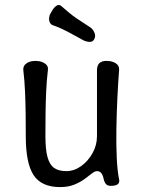

<svg xmlns="http://www.w3.org/2000/svg" viewBox="-20 -755 581 782"><path d="M465 -25Q468 -12 460 -5Q452 2 431 2Q418 2 411.5 -5.5Q405 -13 402 -27Q399 -42 392.5 -50Q386 -58 375 -58Q366 -58 353.5 -48Q341 -38 324 -25.5Q307 -13 282.5 -3Q258 7 225 7Q149 7 117 -41.5Q85 -90 85 -200Q85 -242 84.5 -288.5Q84 -335 82 -381Q80 -427 75 -469Q74 -482 80.5 -490Q87 -498 98.5 -502.5Q110 -507 124 -507Q139 -507 151 -502.5Q163 -498 170 -490Q177 -482 175 -469Q170 -427 168 -381Q166 -335 165.5 -288.5Q165 -242 165 -200Q165 -146 173.5 -115Q182 -84 200.5 -71Q219 -58 250 -58Q282 -58 310.5 -78.5Q339 -99 357 -131.5Q375 -164 375 -200Q375 -242 375 -288Q375 -334 375 -380Q375 -426 375 -468Q375 -488 384.5 -497.5Q394 -507 414 -507Q429 -507 441 -502.5Q453 -498 459.5 -490Q466 -482 465 -469Q461 -417 458 -354.5Q455 -292 454 -229Q453 -166 455.5 -112.5Q458 -59 465 -25ZM344 -646Q357 -639 364 -623.5Q371 -608 364 -596L363 -594Q357 -583 342 -584.5Q327 -586 314 -594Q284 -611 254.5 -626.5Q225 -642 196 -652Q187 -655 183 -663.5Q179 -672 180 -682.5Q181 -693 186 -701L191 -709Q198 -723 209 -731Q220 -739 230 -730Q267 -697 291.5 -680.5Q316 -664 344 -646Z"/></svg>

Font: Winky Sans Light
Style: Regular
Weight: 300
Designer: Simon Atzbach
Foundry: typofactur
Version: Version 1.205